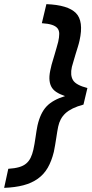

<svg xmlns="http://www.w3.org/2000/svg" viewBox="-35 -777 442 927"><path d="M146 -171Q160 -232 190 -263.5Q220 -295 279 -313Q253 -322 236.5 -333Q220 -344 212 -360Q204 -376 203.5 -398Q203 -420 211 -451Q213 -462 218 -478Q223 -494 228 -511.5Q233 -529 238 -546Q243 -563 246 -575Q251 -597 251 -613.5Q251 -630 242.5 -640.5Q234 -651 216 -657Q198 -663 167 -665L189 -757Q293 -753 331.5 -714Q370 -675 349 -581Q346 -567 340.5 -549.5Q335 -532 329.5 -514Q324 -496 319.5 -480Q315 -464 312 -454Q303 -414 317.5 -390Q332 -366 387 -352L368 -272Q338 -264 316.5 -253.5Q295 -243 281 -230Q267 -217 258.5 -201Q250 -185 246 -166Q244 -157 241.5 -142Q239 -127 236.5 -110Q234 -93 231 -76Q228 -59 225 -44Q214 1 195.5 33Q177 65 147.5 86Q118 107 78 117.5Q38 128 -15 130L5 38Q36 36 57 30Q78 24 91.5 12.5Q105 1 113 -15.5Q121 -32 126 -54Q132 -81 136.5 -113.5Q141 -146 146 -171Z"/></svg>

Font: Panefresco 600wt
Style: Italic
Weight: 600
Foundry: Campivisivi & Chank Co
Version: Version 1.000